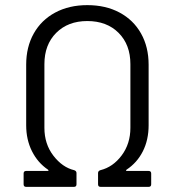

<svg xmlns="http://www.w3.org/2000/svg" viewBox="-20 -728 681 748"><path d="M72 -10V-52Q72 -62 82 -62H165Q172 -62 167 -67Q127 -94 104.5 -139Q82 -184 82 -240V-476Q82 -545 111.5 -597.5Q141 -650 195 -679Q249 -708 320 -708Q392 -708 446 -679Q500 -650 529.5 -597.5Q559 -545 559 -476V-240Q559 -183 536.5 -138.5Q514 -94 473 -67Q468 -62 475 -62H559Q569 -62 569 -52V-10Q569 0 559 0H372Q362 0 362 -10V-54Q362 -62 371 -65Q420 -77 454 -122.5Q488 -168 488 -230V-478Q488 -554 442 -600Q396 -646 320 -646Q245 -646 199 -600Q153 -554 153 -478V-230Q153 -167 188 -121.5Q223 -76 269 -65Q278 -62 278 -54V-10Q278 0 268 0H82Q72 0 72 -10Z"/></svg>

Font: Barlow GEO
Style: Regular
Weight: 400
Designer: Jeremy Tribby
Foundry: Tribby Type
Version: Version 1.408